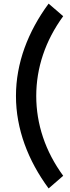

<svg xmlns="http://www.w3.org/2000/svg" viewBox="-20 -822 392 1068"><path d="M250.5 226.1Q207.5 168 173.8 106.2Q140.1 44.4 116.7 -20.3Q93.3 -85 81.1 -152.1Q68.8 -219.2 68.8 -288.1Q68.8 -356.9 81.1 -424.1Q93.3 -491.2 116.7 -555.7Q140.1 -620.1 173.8 -681.9Q207.5 -743.7 250.5 -801.8L331.5 -731.9Q256.8 -629.4 219.2 -517.3Q181.6 -405.3 181.6 -288.1Q181.6 -170.9 219.2 -58.6Q256.8 53.7 331.5 155.8Z"/></svg>

Font: Twentytwelve Slab
Style: TwentytwelveSlab
Weight: 700
Designer: Domenico Catapano
Version: Version 1.00 2012